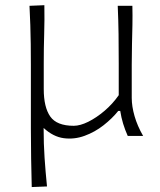

<svg xmlns="http://www.w3.org/2000/svg" viewBox="-20 -531 624 750"><path d="M104 199.7 163.6 197.3Q157.7 139.2 154.1 85.4Q150.4 31.7 150.4 -31.2Q188 3.4 229.2 8.8Q270.5 14.2 310.5 -0.5Q350.6 -15.1 384.5 -41.7Q418.5 -68.4 441.9 -97.7H449.7Q453.6 -72.3 460.9 -48.1Q468.3 -23.9 479 0H539.1Q516.6 -39.1 505.6 -77.4Q494.6 -115.7 494.6 -148.4V-278.3Q494.6 -320.8 495.6 -358.9Q496.6 -397 497.3 -433.8Q498 -470.7 497.1 -508.3H439.9Q442.4 -451.2 443.1 -397.7Q443.8 -344.2 443.8 -282.2V-159.2Q420.4 -125.5 388.7 -98.4Q356.9 -71.3 325 -55.4Q293 -39.6 268.1 -39.6Q201.7 -39.6 176.3 -75.9Q150.9 -112.3 150.9 -183.1V-282.2Q150.9 -344.2 152.6 -398.9Q154.3 -453.6 153.3 -510.7L95.2 -508.3Q97.2 -470.2 98.4 -433.6Q99.6 -397 100.1 -359.1Q100.6 -321.3 100.6 -278.3V-29.3Q100.6 33.7 101.6 88.1Q102.5 142.6 104 199.7Z"/></svg>

Font: Pinar FD VF
Style: Regular
Weight: 300
Designer: Amin Abedi
Version: Version 2.000